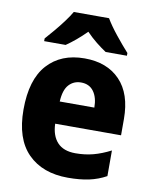

<svg xmlns="http://www.w3.org/2000/svg" viewBox="-86 -831 726 907"><g transform="rotate(10 276.5 -378.0)"><path d="M283 -559Q391 -559 453 -494.5Q515 -430 515 -309V-231H199Q201 -173 230.5 -141.5Q260 -110 317 -110Q363 -110 402.5 -120.5Q442 -131 485 -153V-30Q447 -9 403.5 0.5Q360 10 302 10Q180 10 110 -60.5Q40 -131 40 -271Q40 -415 105 -487Q170 -559 283 -559ZM286 -444Q251 -444 228 -419Q205 -394 202 -338H368Q368 -386 347 -415Q326 -444 286 -444ZM363 -766Q383 -732 416 -691Q449 -650 477 -619V-606H375Q352 -621 327 -641Q302 -661 278 -686Q253 -661 229 -641Q205 -621 183 -606H80V-619Q97 -638 119 -664Q141 -690 161.5 -717.5Q182 -745 194 -766Z"/></g></svg>

Font: Noto Sans Tamil SemiCondensed ExtraBold
Style: Regular
Weight: 800
Width: 4
Designer: Jelle Bosma - Monotype Design Team
Foundry: Monotype Imaging Inc.
Version: Version 2.004; ttfautohint (v1.8.4.7-5d5b)